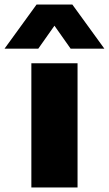

<svg xmlns="http://www.w3.org/2000/svg" viewBox="-75 -828 481 848"><path d="M63.5 0V-548.5H267.5V0ZM386 -613H237L165.5 -714.5L94 -613H-55L86.5 -808H244.5Z"/></svg>

Font: Encode Sans Expanded ExtraBold
Style: Regular
Weight: 800
Width: 7
Designer: Multiple Designers
Foundry: Impallari Type
Version: Version 2.000